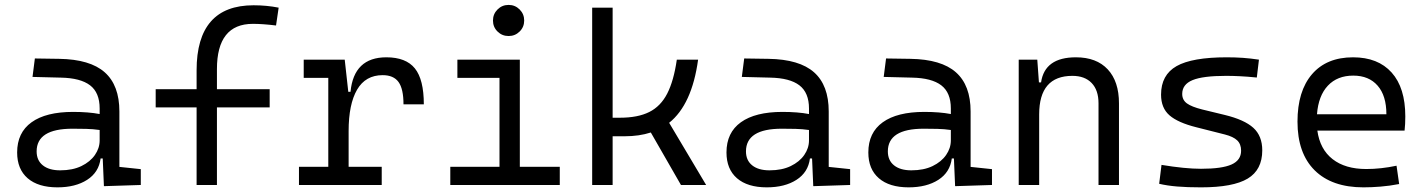

<svg xmlns="http://www.w3.org/2000/svg" viewBox="-20 -764 5899 793"><path d="M409.2 4.9 404.3 -109.4H395.5Q388.2 -52.2 339.8 -21.2Q291.5 9.8 217.3 9.8Q137.7 9.8 94.2 -27.8Q50.8 -65.4 50.8 -134.3Q50.8 -216.3 110.4 -259Q169.9 -301.8 281.7 -301.8Q345.7 -301.8 391.6 -293V-315.9Q391.6 -381.3 352.1 -411.6Q312.5 -441.9 231 -443.4L114.3 -446.3L124 -522.5L224.6 -521Q352.1 -519 412.6 -465.3Q473.1 -411.6 473.1 -303.7V-74.7L561.5 -65.4V0ZM391.6 -227.1Q364.7 -231 336.2 -231.7Q307.6 -232.4 279.3 -232.4Q131.3 -232.4 131.3 -138.7Q131.3 -101.6 157 -81.1Q182.6 -60.5 228.5 -60.5Q279.8 -60.5 316.2 -78.1Q352.5 -95.7 372.1 -124Q391.6 -152.3 391.6 -184.1Z M792 0V-320.3H623V-395.5H792V-473.6Q792 -742.2 1027.3 -742.2Q1081.5 -742.2 1130.9 -732.4L1120.1 -658.7Q1064.9 -665.5 1024.4 -665.5Q876 -665.5 876 -478.5V-395.5H1093.8V-320.3H876V0Z M1419.9 -222.7V-75.2H1556.6V0H1214.8V-75.2H1335.9V-442.4H1234.4V-517.6H1403.8L1418.5 -384.8H1427.7Q1441.4 -527.3 1575.7 -527.3Q1656.7 -527.3 1693.6 -481.4Q1730.5 -435.5 1730.5 -333H1646.5Q1646.5 -397 1626 -425.3Q1605.5 -453.6 1560.5 -453.6Q1489.7 -453.6 1454.8 -393.6Q1419.9 -333.5 1419.9 -222.7Z M1839.8 0V-75.2H2043V-442.4H1869.1V-517.6H2127V-75.2H2292V0ZM2080.6 -615.2Q2053.7 -615.2 2034.9 -633.8Q2016.1 -652.3 2016.1 -679.2Q2016.1 -706.1 2034.9 -724.9Q2053.7 -743.7 2080.6 -743.7Q2107.4 -743.7 2126.2 -724.9Q2145 -706.1 2145 -679.2Q2145 -652.3 2126.2 -633.8Q2107.4 -615.2 2080.6 -615.2Z M2425.8 0V-732.4H2510.3V-277.8H2540.5Q2614.3 -277.8 2661.4 -301.3Q2708.5 -324.7 2735.6 -377.2Q2762.7 -429.7 2775.4 -517.6H2863.3Q2837.9 -332 2743.7 -256.8L2896.5 0H2792.5L2668 -216.8Q2620.1 -201.2 2560.1 -201.2H2510.3V0Z M3338.9 4.9 3334 -109.4H3325.2Q3317.9 -52.2 3269.5 -21.2Q3221.2 9.8 3147 9.8Q3067.4 9.8 3023.9 -27.8Q2980.5 -65.4 2980.5 -134.3Q2980.5 -216.3 3040 -259Q3099.6 -301.8 3211.4 -301.8Q3275.4 -301.8 3321.3 -293V-315.9Q3321.3 -381.3 3281.7 -411.6Q3242.2 -441.9 3160.6 -443.4L3043.9 -446.3L3053.7 -522.5L3154.3 -521Q3281.7 -519 3342.3 -465.3Q3402.8 -411.6 3402.8 -303.7V-74.7L3491.2 -65.4V0ZM3321.3 -227.1Q3294.4 -231 3265.9 -231.7Q3237.3 -232.4 3209 -232.4Q3061 -232.4 3061 -138.7Q3061 -101.6 3086.7 -81.1Q3112.3 -60.5 3158.2 -60.5Q3209.5 -60.5 3245.8 -78.1Q3282.2 -95.7 3301.8 -124Q3321.3 -152.3 3321.3 -184.1Z M3924.8 4.9 3919.9 -109.4H3911.1Q3903.8 -52.2 3855.5 -21.2Q3807.1 9.8 3732.9 9.8Q3653.3 9.8 3609.9 -27.8Q3566.4 -65.4 3566.4 -134.3Q3566.4 -216.3 3626 -259Q3685.5 -301.8 3797.4 -301.8Q3861.3 -301.8 3907.2 -293V-315.9Q3907.2 -381.3 3867.7 -411.6Q3828.1 -441.9 3746.6 -443.4L3629.9 -446.3L3639.6 -522.5L3740.2 -521Q3867.7 -519 3928.2 -465.3Q3988.8 -411.6 3988.8 -303.7V-74.7L4077.1 -65.4V0ZM3907.2 -227.1Q3880.4 -231 3851.8 -231.7Q3823.2 -232.4 3794.9 -232.4Q3647 -232.4 3647 -138.7Q3647 -101.6 3672.6 -81.1Q3698.2 -60.5 3744.1 -60.5Q3795.4 -60.5 3831.8 -78.1Q3868.2 -95.7 3887.7 -124Q3907.2 -152.3 3907.2 -184.1Z M4517.1 0V-337.4Q4517.1 -391.6 4488.8 -421.1Q4460.4 -450.7 4409.2 -450.7Q4272 -450.7 4272 -291.5V0H4187.5V-517.6H4264.2L4271 -423.8H4279.8Q4294.9 -527.3 4423.8 -527.3Q4508.8 -527.3 4555.2 -477.5Q4601.6 -427.7 4601.6 -336.9V0Z M4940.4 9.8Q4882.8 9.8 4841.8 6.3Q4800.8 2.9 4767.6 -4.9L4777.3 -83Q4874.5 -66.9 4940.4 -66.9Q5027.3 -66.9 5066.7 -84.7Q5106 -102.5 5106 -141.6Q5106 -168.9 5089.8 -184.3Q5073.7 -199.7 5039.1 -208.5L4921.4 -238.3Q4845.2 -257.3 4810.3 -287.6Q4775.4 -317.9 4775.4 -373Q4775.4 -454.6 4839.6 -491Q4903.8 -527.3 5046.9 -527.3Q5082.5 -527.3 5113.5 -525.1Q5144.5 -522.9 5179.7 -517.6L5170.9 -443.8Q5130.9 -447.8 5101.1 -449.2Q5071.3 -450.7 5043.9 -450.7Q4948.2 -450.7 4905.5 -433.1Q4862.8 -415.5 4862.8 -376Q4862.8 -351.1 4882.3 -336.9Q4901.9 -322.8 4944.8 -312L5039.1 -289.1Q5119.6 -269.5 5156.5 -236.1Q5193.4 -202.6 5193.4 -143.1Q5193.4 -62.5 5133.3 -26.4Q5073.2 9.8 4940.4 9.8Z M5611.3 9.8Q5481 9.8 5409.9 -60.5Q5338.9 -130.9 5338.9 -261.7Q5338.9 -387.7 5398.9 -457.5Q5459 -527.3 5568.4 -527.3Q5671.4 -527.3 5727.8 -464.4Q5784.2 -401.4 5784.2 -283.2Q5784.2 -250.5 5781.2 -224.6H5420.9Q5431.6 -147.5 5483.9 -106.7Q5536.1 -65.9 5623 -65.9Q5683.6 -65.9 5748 -79.6L5758.8 -3.9Q5718.8 3.9 5681.2 6.8Q5643.6 9.8 5611.3 9.8ZM5419.4 -292H5706.1Q5706.1 -368.7 5669.9 -410.2Q5633.8 -451.7 5569.3 -451.7Q5503.4 -451.7 5464.4 -410.2Q5425.3 -368.7 5419.4 -292Z"/></svg>

Font: Cascadia Code PL SemiLight
Style: Regular
Weight: 350
Monospace: yes
Designer: Aaron Bell
Foundry: Saja Typeworks
Version: Version 2404.023; ttfautohint (v1.8.4)